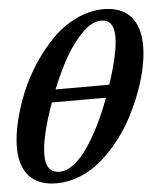

<svg xmlns="http://www.w3.org/2000/svg" viewBox="-76 -689 629 740"><g transform="rotate(-5 238.5 -318.5)"><path d="M113.8 7.8Q44.4 7.8 8.5 -31.2Q-27.3 -70.3 -27.3 -142.1Q-27.3 -187.5 -14.4 -242.4Q-1.5 -297.4 21.5 -353.3Q44.4 -409.2 79.1 -461.7Q113.8 -514.2 154.5 -554.9Q195.3 -595.7 246.8 -620.4Q298.3 -645 352.1 -645Q420.9 -645 456.3 -605.2Q491.7 -565.4 491.7 -491.7Q491.7 -454.6 482.7 -409.7Q473.6 -364.7 456.1 -317.1Q438.5 -269.5 414.3 -222.9Q390.1 -176.3 357.4 -134.5Q324.7 -92.8 287.8 -61Q251 -29.3 205.8 -10.7Q160.6 7.8 113.8 7.8ZM338.4 -602.1Q304.2 -602.1 266.6 -565.2Q229 -528.3 198.5 -474.6Q168 -420.9 140.6 -353H348.6Q388.2 -472.7 388.2 -534.7Q388.2 -602.1 338.4 -602.1ZM128.9 -35.6Q156.7 -35.6 185.8 -58.3Q214.8 -81.1 241 -120.4Q267.1 -159.7 289.6 -205.6Q312 -251.5 331.5 -304.2H122.1Q75.7 -173.8 75.7 -105Q75.7 -35.6 128.9 -35.6Z"/></g></svg>

Font: Elstob 8pt SemiBold
Style: Italic
Weight: 600
Italic angle: -20°
Designer: Peter S. Baker
Version: Version 1.015